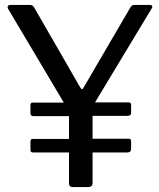

<svg xmlns="http://www.w3.org/2000/svg" viewBox="-20 -762 649 782"><path d="M598 -728 367 -345H504Q514 -345 514 -335V-303Q514 -296 510 -293Q506 -290 497 -290H357V-197H504Q514 -197 514 -187V-155Q514 -141 497 -141H357V-17Q357 0 337 0H277Q261 0 261 -15V-141H116Q109 -141 106.5 -143.5Q104 -146 104 -153V-185Q104 -196 112 -196H261V-289H116Q104 -289 104 -301V-333Q104 -344 112 -344H240L13 -726Q11 -729 11 -733Q11 -742 24 -742H99Q108 -742 112 -739.5Q116 -737 120 -730L305 -409Q306 -408 308.5 -403.5Q311 -399 314 -399Q318 -399 322 -408L510 -730Q515 -738 518.5 -740Q522 -742 531 -742H590Q597 -742 599.5 -738Q602 -734 598 -728Z"/></svg>

Font: n
Style: Regular
Weight: 400
Designer: Pablo Impallari, Rodrigo Fuenzalida
Foundry: Impallari Type
Version: Version 1.002; ttfautohint (v1.5)